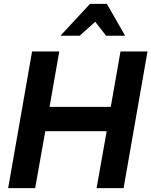

<svg xmlns="http://www.w3.org/2000/svg" viewBox="-20 -968 779 988"><path d="M22 0H161L213 -293H529L477 0H616L739 -703H600L550 -418H235L285 -703H145ZM530 -948H443L291 -784H390L470 -856L526 -784H624Z"/></svg>

Font: Geom SemiBold
Style: Bold Italic
Weight: 600
Italic angle: -10°
Version: Version 1.102